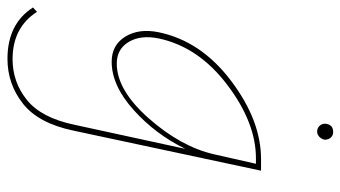

<svg xmlns="http://www.w3.org/2000/svg" viewBox="-258 -422 934 527"><g transform="rotate(90 209.5 -158.0)"><path d="M307 -561Q297 -561 291 -567.5Q285 -574 285 -583Q287 -605 308 -605Q317 -605 323 -598.5Q329 -592 329 -582Q328 -574 321.5 -567.5Q315 -561 307 -561ZM382 -407H414L304 108Q284 204 230 246.5Q176 289 107 289Q11 289 -34 219L-22 208Q21 275 108 275Q171 275 220 235.5Q269 196 288 105L354 -199Q314 -117 247 -57Q180 3 115 3Q69 3 46 -34.5Q23 -72 34 -126Q58 -242 167 -324.5Q276 -407 382 -407ZM120 -11Q193 -11 270.5 -99Q348 -187 369 -278L395 -393H380Q282 -393 178 -314Q74 -235 51 -126Q41 -77 60.5 -44Q80 -11 120 -11Z"/></g></svg>

Font: EauTestInfant Thin
Style: Italic
Weight: 250
Italic angle: -12°
Designer: Christian Thalmann (Catharsis Fonts)
Version: Version 0.001;PS 000.001;hotconv 1.0.88;makeotf.lib2.5.64775